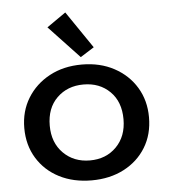

<svg xmlns="http://www.w3.org/2000/svg" viewBox="-51 -740 702 796"><g transform="rotate(-5 300.0 -342.5)"><path d="M299 9Q223 9 164.5 -21Q106 -51 72.5 -105.5Q39 -160 39 -231Q39 -301 72.5 -355.5Q106 -410 164.5 -441.5Q223 -473 299 -473Q375 -473 433.5 -441.5Q492 -410 525 -355.5Q558 -301 558 -231Q558 -160 525 -106Q492 -52 433.5 -21.5Q375 9 299 9ZM299 -74Q366 -74 409 -117.5Q452 -161 452 -232Q452 -305 409 -347.5Q366 -390 299 -390Q232 -390 188.5 -347.5Q145 -305 145 -232Q145 -161 188.5 -117.5Q232 -74 299 -74ZM298 -504 171 -639 250 -694 355 -540Z"/></g></svg>

Font: Inconsolata Expanded SemiBold
Style: Regular
Weight: 600
Width: 7
Monospace: yes
Designer: Raph Levien, Cyreal, Brenton Simpson
Foundry: Raph Levien, Cyreal, Google
Version: Version 3.001; ttfautohint (v1.8.2.53-6de2)